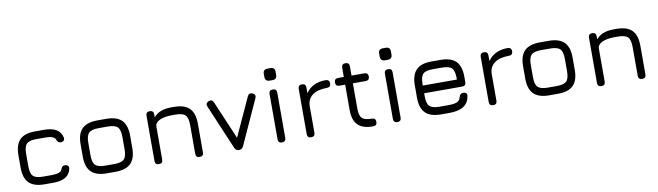

<svg xmlns="http://www.w3.org/2000/svg" viewBox="-38 -1227 6048 1764"><g transform="rotate(-10 2986.0 -345.5)"><path d="M270 0Q172 0 126 -46Q80 -92 80 -190V-305Q80 -403 126.5 -449Q173 -495 270 -494H352Q498 -494 519 -392Q522 -374 512 -364Q502 -354 483 -354Q457 -354 446 -387Q433 -422 352 -422H270Q203 -423 177.5 -398Q152 -373 152 -305V-190Q152 -122 177 -97Q202 -72 270 -72H352Q433 -72 446 -107Q452 -124 460 -132Q468 -140 484 -140Q502 -140 512 -130Q522 -120 519 -102Q498 0 352 0Z M850 0Q753 0 706.5 -46Q660 -92 660 -189V-304Q660 -402 706 -448Q752 -494 850 -494H932Q1030 -494 1076 -448Q1122 -402 1122 -304V-190Q1122 -92 1076 -46Q1030 0 932 0ZM732 -189Q732 -122 757.5 -97Q783 -72 850 -72H932Q1000 -72 1025 -97Q1050 -122 1050 -190V-304Q1050 -372 1025 -397Q1000 -422 932 -422H850Q782 -422 757 -397Q732 -372 732 -304Z M1374 -36Q1374 0 1338 0Q1302 0 1302 -36V-458Q1302 -494 1338 -494Q1374 -494 1374 -458V-430Q1426 -494 1536 -494H1564Q1662 -494 1708 -448Q1754 -402 1754 -304V-36Q1754 0 1718 0Q1682 0 1682 -36V-304Q1682 -372 1657 -397Q1632 -422 1564 -422H1536Q1462 -422 1418 -401.5Q1374 -381 1374 -341Z M2126 -27Q2113 0 2084 0Q2056 0 2044 -28L1868 -443Q1854 -476 1887 -490Q1920 -504 1934 -471L2086 -114L2250 -472Q2265 -504 2298 -490Q2330 -475 2315 -442Z M2473 -579Q2430 -579 2430 -622V-650Q2430 -691 2473 -691H2499Q2540 -691 2540 -650V-622Q2540 -579 2499 -579ZM2450 -36V-458Q2450 -494 2486 -494Q2522 -494 2522 -458V-36Q2522 0 2486 0Q2450 0 2450 -36Z M2794 -36Q2794 0 2758 0Q2722 0 2722 -36V-458Q2722 -494 2758 -494Q2794 -494 2794 -458V-405Q2854 -494 2979 -494Q3015 -494 3015 -458Q3015 -422 2979 -422Q2889 -422 2841.5 -385Q2794 -348 2794 -283Z M3336 0Q3240 0 3194.5 -45Q3149 -90 3149 -186V-422H3096Q3060 -422 3060 -458Q3060 -494 3096 -494H3149V-580Q3149 -616 3185 -616Q3221 -616 3221 -580V-494H3340Q3376 -494 3376 -458Q3376 -422 3340 -422H3221V-186Q3221 -120 3245.5 -96Q3270 -72 3336 -72Q3372 -72 3372 -36Q3372 0 3336 0Z M3549 -579Q3506 -579 3506 -622V-650Q3506 -691 3549 -691H3575Q3616 -691 3616 -650V-622Q3616 -579 3575 -579ZM3526 -36V-458Q3526 -494 3562 -494Q3598 -494 3598 -458V-36Q3598 0 3562 0Q3526 0 3526 -36Z M3968 0Q3871 0 3824.5 -46Q3778 -92 3778 -189V-304Q3778 -402 3824.5 -448.5Q3871 -495 3968 -494H4050Q4148 -494 4194 -448Q4240 -402 4240 -304V-254Q4240 -218 4204 -218H3850V-189Q3850 -122 3875.5 -97Q3901 -72 3968 -72H4050Q4106 -72 4132 -84Q4158 -96 4165 -126Q4173 -160 4203 -160Q4243 -160 4237 -123Q4218 0 4050 0ZM3968 -422Q3900 -423 3875 -397.5Q3850 -372 3850 -304V-290H4168V-304Q4168 -372 4143 -397Q4118 -422 4050 -422Z M4492 -36Q4492 0 4456 0Q4420 0 4420 -36V-458Q4420 -494 4456 -494Q4492 -494 4492 -458V-405Q4552 -494 4677 -494Q4713 -494 4713 -458Q4713 -422 4677 -422Q4587 -422 4539.5 -385Q4492 -348 4492 -283Z M4978 0Q4881 0 4834.5 -46Q4788 -92 4788 -189V-304Q4788 -402 4834 -448Q4880 -494 4978 -494H5060Q5158 -494 5204 -448Q5250 -402 5250 -304V-190Q5250 -92 5204 -46Q5158 0 5060 0ZM4860 -189Q4860 -122 4885.5 -97Q4911 -72 4978 -72H5060Q5128 -72 5153 -97Q5178 -122 5178 -190V-304Q5178 -372 5153 -397Q5128 -422 5060 -422H4978Q4910 -422 4885 -397Q4860 -372 4860 -304Z M5502 -36Q5502 0 5466 0Q5430 0 5430 -36V-458Q5430 -494 5466 -494Q5502 -494 5502 -458V-430Q5554 -494 5664 -494H5692Q5790 -494 5836 -448Q5882 -402 5882 -304V-36Q5882 0 5846 0Q5810 0 5810 -36V-304Q5810 -372 5785 -397Q5760 -422 5692 -422H5664Q5590 -422 5546 -401.5Q5502 -381 5502 -341Z"/></g></svg>

Font: Jura SemiBold
Style: Regular
Weight: 600
Designer: Daniel Johnson, Alexei Vanyashin
Foundry: Daniel Johnson
Version: Version 5.103